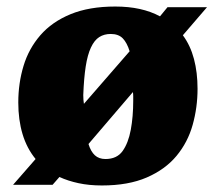

<svg xmlns="http://www.w3.org/2000/svg" viewBox="-20 -552 662 588"><path d="M20 14 89 -65Q62 -98 49 -141.5Q36 -185 36 -238Q36 -297 52 -350Q68 -403 103.5 -444Q139 -485 196 -508.5Q253 -532 333 -532Q374 -532 408 -524.5Q442 -517 470 -502L493 -530H614L540 -444Q563 -413 574 -371.5Q585 -330 585 -280Q585 -223 570 -169.5Q555 -116 520.5 -74.5Q486 -33 429.5 -8.5Q373 16 292 16Q253 16 220.5 9Q188 2 162 -10L141 14ZM303 -65Q338 -65 355.5 -89.5Q373 -114 380.5 -154.5Q388 -195 388 -243Q388 -250 388 -257Q388 -264 387 -270L251 -111Q258 -88 270.5 -76.5Q283 -65 303 -65ZM237 -234 377 -395Q369 -421 356 -434.5Q343 -448 319 -448Q299 -448 284 -438.5Q269 -429 258.5 -406.5Q248 -384 242.5 -348.5Q237 -313 235 -261Q235 -253 235.5 -246.5Q236 -240 237 -234Z"/></svg>

Font: Literata 18pt ExtraBold
Style: Italic
Weight: 800
Italic angle: -2°
Designer: Latin by Veronika Burian and Jose Scaglione. Greek by Irene Vlachou. Cyrillic by Vera Evstafieva
Foundry: TypeTogether
Version: Version 3.103;gftools[0.9.29]